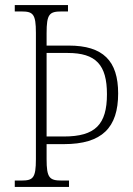

<svg xmlns="http://www.w3.org/2000/svg" viewBox="-20 -734 523 754"><path d="M38 0H251V-25H222C174 -25 163 -36 163 -109V-168H231C381 -168 444 -233 444 -367C444 -495 385 -555 250 -555H163V-604C163 -679 174 -689 222 -689H247V-714H38V-689H64C110 -689 121 -679 121 -605V-109C121 -35 110 -25 64 -25H38ZM231 -198H163V-526H246C357 -526 400 -479 400 -364C400 -245 354 -198 231 -198Z"/></svg>

Font: Noto Serif Armenian Condensed ExtraLight
Style: Regular
Weight: 200
Width: 3
Designer: Monotype Design Team
Foundry: Monotype Imaging Inc.
Version: Version 2.008